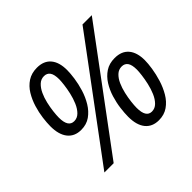

<svg xmlns="http://www.w3.org/2000/svg" viewBox="-171 -927 1141 1141"><g transform="rotate(-45 399.5 -357.0)"><path d="M195 -276Q140 -276 110 -313.5Q80 -351 80 -421Q80 -450 85 -489Q90 -528 102.5 -569Q115 -610 136.5 -645.5Q158 -681 191 -702.5Q224 -724 270 -724Q327 -724 357 -688.5Q387 -653 387 -587Q387 -560 381.5 -520.5Q376 -481 363 -438.5Q350 -396 327.5 -359Q305 -322 272.5 -299Q240 -276 195 -276ZM113 0 643 -714H721L191 0ZM202 -342Q228 -342 247.5 -361.5Q267 -381 280 -411.5Q293 -442 300.5 -475Q308 -508 311.5 -537Q315 -566 315 -581Q315 -622 302 -640.5Q289 -659 264 -659Q238 -659 219 -641Q200 -623 187 -595Q174 -567 166.5 -534.5Q159 -502 155.5 -472Q152 -442 152 -422Q152 -342 202 -342ZM562 10Q507 10 477 -27Q447 -64 447 -134Q447 -164 452 -203.5Q457 -243 469.5 -284Q482 -325 504 -360Q526 -395 558.5 -416.5Q591 -438 637 -438Q695 -438 725 -402.5Q755 -367 755 -302Q755 -275 749 -235.5Q743 -196 730 -153.5Q717 -111 695 -73.5Q673 -36 640 -13Q607 10 562 10ZM569 -56Q595 -56 614.5 -75.5Q634 -95 647 -125.5Q660 -156 667.5 -189.5Q675 -223 678.5 -251.5Q682 -280 682 -295Q682 -336 669 -354.5Q656 -373 631 -373Q605 -373 586 -355Q567 -337 554.5 -309Q542 -281 534.5 -248.5Q527 -216 523.5 -186Q520 -156 520 -136Q520 -56 569 -56Z"/></g></svg>

Font: Noto IKEA Latin
Style: Italic
Weight: 400
Italic angle: -12°
Designer: Monotype Design Team
Foundry: Monotype Imaging Inc.
Version: Version 1.0